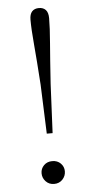

<svg xmlns="http://www.w3.org/2000/svg" viewBox="-54 -776 397 821"><g transform="rotate(-5 144.5 -365.5)"><path d="M145 12Q123 12 109 -3Q95 -18 95 -38Q95 -58 109 -72Q123 -86 145 -86Q167 -86 181 -72Q195 -58 195 -38Q195 -18 181 -3Q167 12 145 12ZM145 -743Q164 -743 174.5 -731.5Q185 -720 185 -696Q185 -656 179.5 -589Q174 -522 167 -416L157 -205H132L124 -416Q117 -522 111 -589Q105 -656 105 -696Q105 -720 115.5 -731.5Q126 -743 145 -743Z"/></g></svg>

Font: Noto Serif SC ExtraLight ExtraLight
Style: Regular
Weight: 250
Version: Version 2.002-H1;hotconv 1.1.0;makeotfexe 2.6.0